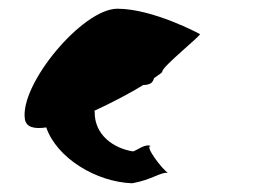

<svg xmlns="http://www.w3.org/2000/svg" viewBox="-20 -720 642 440"><path d="M37 -447C40 -428 59 -424 86 -428C110 -358 200 -303 283 -300C328 -308 348 -326 365 -324C353 -330 309 -388 326 -385C314 -392 295 -376 285 -373C240 -380 196 -411 197 -464L196 -466C237 -485 279 -507 308 -525C326 -526 330 -531 333 -541C345 -549 352 -554 352 -556C350 -566 445 -642 438 -642C438 -642 331 -700 249 -700C169 -700 25 -527 37 -447Z"/></svg>

Font: Ampere
Style: SCRevIta
Weight: 400
Version: Version 1